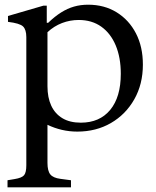

<svg xmlns="http://www.w3.org/2000/svg" viewBox="-20 -550 664 817"><path d="M12 247V217L42 212Q73 207 82.5 195.5Q92 184 92 153V-392Q92 -424 78 -437.5Q64 -451 14 -457V-482L165 -526H179V-453H185Q213 -480 240 -497Q267 -514 295 -522Q323 -530 355 -530Q424 -530 476.5 -497.5Q529 -465 558.5 -408Q588 -351 588 -275Q588 -192 551.5 -127.5Q515 -63 452 -26.5Q389 10 309 10Q275 10 243 2.5Q211 -5 182 -19V143Q182 177 194 192Q206 207 237 211L282 217V247ZM324 -28Q404 -28 449 -82.5Q494 -137 494 -236Q494 -305 472.5 -356.5Q451 -408 411 -436.5Q371 -465 315 -465Q278 -465 244 -452Q210 -439 182 -413V-183Q182 -135 198 -100.5Q214 -66 245.5 -47Q277 -28 324 -28Z"/></svg>

Font: Hedvig Letters Serif 24pt 24pt
Style: Regular
Weight: 400
Version: Version 1.000